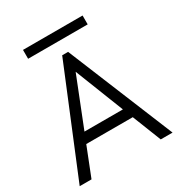

<svg xmlns="http://www.w3.org/2000/svg" viewBox="-190 -942 996 1069"><g transform="rotate(-30 308.5 -407.5)"><path d="M290 -680H328L607 0H531L458 -185H159L86 0H10ZM432 -250 309 -563 185 -250ZM116 -815H499V-758H116Z"/></g></svg>

Font: Teachers[wght]
Style: Regular
Weight: 400
Designer: Alfredo Marco Pradil & Chank Diesel
Version: Version 1.000;Glyphs 3.1.2 (3151)